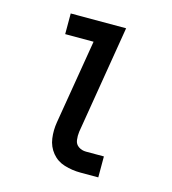

<svg xmlns="http://www.w3.org/2000/svg" viewBox="-86 -601 603 673"><g transform="rotate(15 216.0 -265.0)"><path d="M266 0H331V-76H266Q251 -76 239 -84Q227 -92 225 -107Q223 -122 225 -137L290 -530H89V-455H192L141 -149Q136 -119 140 -90Q144 -61 162 -39Q180 -17 208 -8.5Q236 0 266 0Z"/></g></svg>

Font: Iosevka Sparkle Oblique
Style: Regular
Weight: 400
Italic angle: -9°
Designer: Belleve Invis
Foundry: Belleve Invis
Version: Version 4.5.0; ttfautohint (v1.8.3)